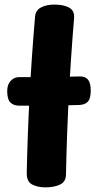

<svg xmlns="http://www.w3.org/2000/svg" viewBox="-20 -790 425 827"><path d="M130.9 -716.9Q132.7 -745.7 156.8 -758Q180.9 -770.3 213.4 -770.3Q254.2 -770.3 277.9 -757.2Q301.7 -744.1 299.1 -712Q285.4 -547.9 276.4 -375.5Q267.4 -203.1 264.2 -37.2Q263.4 -6.1 237.7 5.4Q211.9 17 175.4 17Q141.1 17 117.8 4.3Q94.4 -8.4 95.2 -45.2Q98.4 -204.7 107.4 -376.8Q116.4 -548.9 130.9 -716.9ZM62.3 -334.8Q38.7 -334.8 24.8 -348.6Q11 -362.4 11 -397.8Q11 -425.7 25.9 -441.7Q40.9 -457.8 62.3 -457.8Q100.3 -457.6 146.1 -457.6Q191.8 -457.6 237.9 -458.7Q284 -459.8 321.2 -460.8Q346.7 -461.8 358.7 -447.4Q370.8 -433.1 370.8 -399.8Q370.8 -366.2 358.7 -352.5Q346.7 -338.8 321.2 -337.8Q284 -336.8 237.9 -335.7Q191.8 -334.6 146.2 -334.6Q100.6 -334.6 62.3 -334.8Z"/></svg>

Font: Playpen Sans
Style: Regular
Weight: 400
Designer: Laura Meseguer, Veronika Burian, José Scaglione, Kostas Bartsokas, Vera Evstafieva, Tom Grace, Yorlmar Campos
Foundry: TypeTogether
Version: Version 2.000